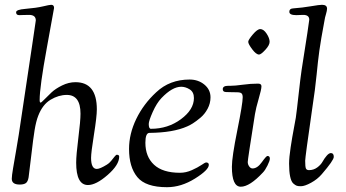

<svg xmlns="http://www.w3.org/2000/svg" viewBox="-20 -767 1438 799"><path d="M29 -23Q29 -35 34.5 -67.5Q40 -100 47.5 -143Q55 -186 58 -206Q61 -225 80 -353Q99 -481 114 -580Q129 -679 129 -682Q129 -705 101 -705Q89 -705 75.5 -704.5Q62 -704 60 -704Q47 -704 47 -716Q47 -727 85 -730Q132 -734 159 -740.5Q186 -747 193 -747Q205 -747 205 -734Q205 -732 175 -568.5Q145 -405 145 -351Q145 -340 149 -340Q152 -340 165 -353.5Q178 -367 194.5 -382.5Q211 -398 238.5 -411.5Q266 -425 294 -425Q383 -425 383 -312Q383 -282 371 -207Q359 -132 359 -110Q359 -64 383 -64Q396 -64 425 -82Q434 -87 442.5 -97.5Q451 -108 457 -115.5Q463 -123 466 -123Q476 -123 476 -115Q476 -81 428 -39Q380 3 346 3Q297 3 297 -90Q297 -121 306 -192.5Q315 -264 315 -294Q315 -372 258 -372Q224 -372 190.5 -352Q157 -332 139 -285Q130 -262 124 -225.5Q118 -189 110.5 -123Q103 -57 99 -29Q96 -11 87.5 -5Q79 1 62 1Q29 1 29 -23Z M517 -147Q517 -210 547 -272Q577 -334 630 -383Q686 -436 769 -436Q805 -436 830.5 -415Q856 -394 856 -362Q856 -337 844 -314.5Q832 -292 814 -277Q796 -262 782.5 -253.5Q769 -245 759 -241Q701 -215 602 -214Q585 -214 585 -173Q585 -115 621 -81.5Q657 -48 729 -48Q754 -48 778.5 -59Q803 -70 818.5 -80.5Q834 -91 837 -91Q849 -91 849 -81Q849 -60 791.5 -24Q734 12 675 12Q586 12 551.5 -30Q517 -72 517 -147ZM599 -251Q599 -231 608 -231Q679 -231 733 -271Q787 -311 787 -359Q787 -384 769.5 -395Q752 -406 734 -406Q697 -406 652 -359Q632 -338 615.5 -301Q599 -264 599 -251Z M1013 -593Q1013 -601 1032 -623.5Q1051 -646 1063 -646Q1077 -646 1089.5 -627Q1102 -608 1102 -593Q1102 -579 1084 -559.5Q1066 -540 1058 -540Q1046 -540 1029.5 -562Q1013 -584 1013 -593ZM907 -396Q907 -410 930 -410H940Q958 -410 990.5 -414.5Q1023 -419 1054 -419Q1068 -419 1068 -408Q1068 -395 1056.5 -356Q1045 -317 1041 -292Q1011 -103 1011 -93Q1011 -83 1017 -74.5Q1023 -66 1031 -66Q1051 -66 1069.5 -92Q1088 -118 1093 -118Q1103 -118 1103 -107Q1103 -98 1093 -78Q1083 -58 1074 -49Q1019 10 982 10Q945 10 945 -73Q945 -113 967.5 -224.5Q990 -336 990 -362Q990 -374 985 -378.5Q980 -383 966 -383Q954 -383 938.5 -383.5Q923 -384 921 -384Q907 -384 907 -396Z M1183 -86Q1183 -111 1189.5 -154Q1196 -197 1203.5 -236Q1211 -275 1211 -277Q1215 -305 1222.5 -373Q1230 -441 1235 -475Q1267 -678 1267 -685Q1267 -705 1242 -705Q1234 -705 1226.5 -704.5Q1219 -704 1213 -704Q1184 -704 1184 -718Q1184 -731 1199 -732Q1239 -735 1274 -741Q1309 -747 1320 -747Q1341 -747 1341 -731Q1341 -723 1336.5 -708Q1332 -693 1331 -685Q1315 -600 1309 -556.5Q1303 -513 1297.5 -455.5Q1292 -398 1279 -313Q1250 -112 1250 -98Q1250 -73 1253 -66Q1256 -59 1266 -59Q1285 -59 1300 -70Q1315 -81 1322.5 -94.5Q1330 -108 1339.5 -119Q1349 -130 1357 -130Q1369 -130 1369 -114Q1369 -100 1319 -42Q1301 -21 1274.5 -6.5Q1248 8 1232 8Q1221 8 1215 6Q1209 4 1200.5 -3.5Q1192 -11 1187.5 -32Q1183 -53 1183 -86Z"/></svg>

Font: OFL Sorts Mill Goudy TT
Style: Italic
Weight: 500
Italic angle: -6°
Version: Version 003.000